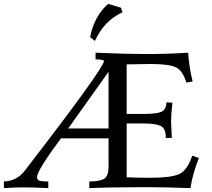

<svg xmlns="http://www.w3.org/2000/svg" viewBox="-41 -968 1091 988"><path d="M517.6 -307.1V-598.6L310.1 -307.1ZM939 0Q814.9 -4.9 696.8 -4.9Q516.6 -4.4 418.5 0V-34.2Q474.1 -34.2 495.8 -48.6Q517.6 -63 517.6 -110.8V-256.3H272.9Q149.4 -90.3 149.4 -56.6Q149.4 -47.4 156.5 -40.8Q163.6 -34.2 207.5 -34.2V0Q127.9 -3.9 78.1 -3.9Q38.1 -3.9 -21 0V-34.2Q45.4 -36.6 85.9 -88.9Q488.3 -610.4 494.1 -653.8Q494.1 -661.6 450.7 -662.6V-696.8Q616.7 -689.9 712.4 -689.9Q816.4 -689.9 927.2 -696.8Q932.1 -622.6 950.2 -548.8L918 -543Q899.9 -603.5 865 -621.1Q830.1 -638.7 734.4 -638.7L610.8 -636.7V-381.8H702.1Q765.6 -381.8 789.8 -392.8Q814 -403.8 815.4 -441.4L846.2 -439.5Q839.4 -379.9 839.4 -346.2Q839.4 -327.1 843.3 -258.8L812 -257.8V-261.7Q812 -308.1 784.9 -320.3Q757.8 -332.5 703.6 -332.5H610.8V-55.7Q669.4 -53.2 732.4 -53.2Q838.4 -53.2 880.6 -72Q922.9 -90.8 948.2 -167L982.4 -155.3Q949.7 -71.8 939 0ZM447.3 -757.3 422.9 -777.3Q443.4 -884.8 515.6 -948.2L581.5 -928.2L589.4 -904.8Q494.6 -861.8 447.3 -757.3Z"/></svg>

Font: Kelvinch
Style: Regular
Weight: 400
Designer: Paul James MIller
Foundry: High-Logic / Made with FontCreator
Version: Version 3.30 September 23, 2016